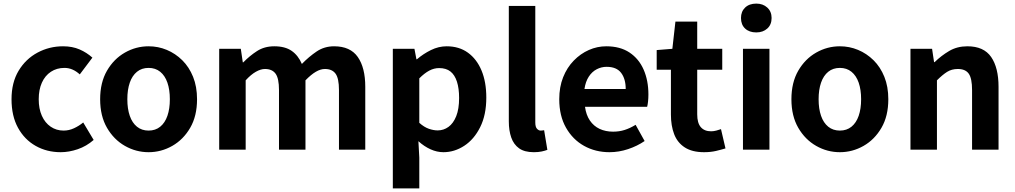

<svg xmlns="http://www.w3.org/2000/svg" viewBox="-20 -831 5637 1066"><path d="M317 14Q240 14 178 -21Q116 -56 80 -121.5Q44 -187 44 -280Q44 -373 83.5 -438.5Q123 -504 188.5 -539Q254 -574 330 -574Q382 -574 422 -556.5Q462 -539 493 -511L423 -418Q403 -436 382 -445Q361 -454 338 -454Q295 -454 262.5 -432.5Q230 -411 212.5 -372Q195 -333 195 -280Q195 -227 212.5 -188Q230 -149 261.5 -127.5Q293 -106 333 -106Q363 -106 391 -119Q419 -132 442 -151L500 -54Q460 -19 411.5 -2.5Q363 14 317 14Z M805 14Q735 14 673.5 -21Q612 -56 574 -121.5Q536 -187 536 -280Q536 -373 574 -438.5Q612 -504 673.5 -539Q735 -574 805 -574Q858 -574 906 -554Q954 -534 992 -496.5Q1030 -459 1052 -404.5Q1074 -350 1074 -280Q1074 -187 1036 -121.5Q998 -56 936.5 -21Q875 14 805 14ZM805 -106Q843 -106 869.5 -127.5Q896 -149 909.5 -188Q923 -227 923 -280Q923 -333 909.5 -372Q896 -411 869.5 -432.5Q843 -454 805 -454Q767 -454 740.5 -432.5Q714 -411 700.5 -372Q687 -333 687 -280Q687 -227 700.5 -188Q714 -149 740.5 -127.5Q767 -106 805 -106Z M1197 0V-560H1317L1328 -485H1331Q1366 -521 1407 -547.5Q1448 -574 1503 -574Q1563 -574 1599.5 -548.5Q1636 -523 1656 -476Q1696 -517 1738.5 -545.5Q1781 -574 1835 -574Q1925 -574 1966.5 -514.5Q2008 -455 2008 -349V0H1862V-331Q1862 -396 1843 -422Q1824 -448 1784 -448Q1760 -448 1733.5 -432.5Q1707 -417 1676 -385V0H1529V-331Q1529 -396 1510 -422Q1491 -448 1451 -448Q1428 -448 1400.5 -432.5Q1373 -417 1344 -385V0Z M2161 215V-560H2281L2292 -502H2295Q2330 -532 2372.5 -553Q2415 -574 2460 -574Q2529 -574 2578 -538.5Q2627 -503 2653.5 -439.5Q2680 -376 2680 -289Q2680 -193 2646 -125Q2612 -57 2557.5 -21.5Q2503 14 2442 14Q2406 14 2370.5 -2Q2335 -18 2303 -47L2308 44V215ZM2410 -107Q2443 -107 2470 -126.5Q2497 -146 2513 -186Q2529 -226 2529 -287Q2529 -340 2517 -377.5Q2505 -415 2481 -434Q2457 -453 2418 -453Q2390 -453 2363.5 -439Q2337 -425 2308 -396V-149Q2335 -125 2361 -116Q2387 -107 2410 -107Z M2944 14Q2892 14 2862 -7.5Q2832 -29 2818.5 -67.5Q2805 -106 2805 -157V-798H2952V-151Q2952 -126 2961.5 -116Q2971 -106 2981 -106Q2986 -106 2990 -106.5Q2994 -107 3001 -108L3019 1Q3006 6 2987.5 10Q2969 14 2944 14Z M3364 14Q3286 14 3223 -21Q3160 -56 3122.5 -122Q3085 -188 3085 -280Q3085 -348 3106.5 -402Q3128 -456 3165.5 -494.5Q3203 -533 3249.5 -553.5Q3296 -574 3346 -574Q3423 -574 3475 -539.5Q3527 -505 3553.5 -444.5Q3580 -384 3580 -306Q3580 -286 3578 -267.5Q3576 -249 3573 -238H3228Q3234 -193 3255 -162Q3276 -131 3309 -115.5Q3342 -100 3384 -100Q3418 -100 3448 -109.5Q3478 -119 3509 -138L3559 -48Q3518 -20 3467 -3Q3416 14 3364 14ZM3225 -337H3454Q3454 -393 3428.5 -426.5Q3403 -460 3348 -460Q3319 -460 3293 -446.5Q3267 -433 3249 -405.5Q3231 -378 3225 -337Z M3889 14Q3823 14 3782 -12.5Q3741 -39 3723 -86Q3705 -133 3705 -195V-444H3626V-553L3713 -560L3730 -711H3851V-560H3990V-444H3851V-196Q3851 -148 3871 -125Q3891 -102 3928 -102Q3942 -102 3957 -106Q3972 -110 3983 -114L4008 -7Q3985 0 3955.5 7Q3926 14 3889 14Z M4105 0V-560H4252V0ZM4179 -651Q4140 -651 4117 -672.5Q4094 -694 4094 -731Q4094 -767 4117 -789Q4140 -811 4179 -811Q4216 -811 4240 -789Q4264 -767 4264 -731Q4264 -694 4240 -672.5Q4216 -651 4179 -651Z M4643 14Q4573 14 4511.5 -21Q4450 -56 4412 -121.5Q4374 -187 4374 -280Q4374 -373 4412 -438.5Q4450 -504 4511.5 -539Q4573 -574 4643 -574Q4696 -574 4744 -554Q4792 -534 4830 -496.5Q4868 -459 4890 -404.5Q4912 -350 4912 -280Q4912 -187 4874 -121.5Q4836 -56 4774.5 -21Q4713 14 4643 14ZM4643 -106Q4681 -106 4707.5 -127.5Q4734 -149 4747.5 -188Q4761 -227 4761 -280Q4761 -333 4747.5 -372Q4734 -411 4707.5 -432.5Q4681 -454 4643 -454Q4605 -454 4578.5 -432.5Q4552 -411 4538.5 -372Q4525 -333 4525 -280Q4525 -227 4538.5 -188Q4552 -149 4578.5 -127.5Q4605 -106 4643 -106Z M5035 0V-560H5155L5166 -486H5169Q5206 -522 5250 -548Q5294 -574 5351 -574Q5442 -574 5483 -514.5Q5524 -455 5524 -349V0H5377V-331Q5377 -396 5358.5 -422Q5340 -448 5298 -448Q5264 -448 5238.5 -432Q5213 -416 5182 -385V0Z"/></svg>

Font: Noto Sans SC
Style: Bold
Weight: 700
Designer: Ryoko NISHIZUKA  (kana, bopomofo & ideographs); Paul D. Hunt (Latin, Greek & Cyrillic); Sandoll Communications , Soo-you
Foundry: Adobe
Version: Version 2.004-H2;hotconv 1.0.118;makeotfexe 2.5.65603